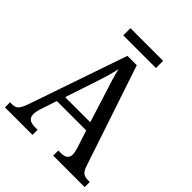

<svg xmlns="http://www.w3.org/2000/svg" viewBox="-229 -977 1114 1114"><g transform="rotate(45 327.5 -420.0)"><path d="M191 -781H459V-840H191ZM1 0H227V-42H205C164 -42 145 -58 145 -89C145 -103 149 -122 154 -138L188 -239H429L464 -131C469 -114 473 -98 473 -86C473 -57 455 -42 418 -42H397V0H655V-42H644C607 -42 591 -52 577 -92L369 -714H292L88 -120C66 -56 53 -42 18 -42H1ZM206 -289 269 -479C288 -536 301 -579 310 -623C320 -579 336 -529 355 -470L412 -289Z"/></g></svg>

Font: Noto Serif Thai SemiCondensed
Style: Regular
Weight: 400
Width: 4
Designer: Monotype Design Team
Foundry: Monotype Imaging Inc.
Version: Version 2.002